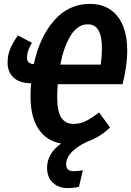

<svg xmlns="http://www.w3.org/2000/svg" viewBox="-20 -727 674 987"><path d="M277 -294Q274 -260 274 -227Q274 -155 295 -122.5Q316 -90 358 -90Q393 -90 423 -105.5Q453 -121 489 -149L546 -72Q493 -21 431 0Q320 52 320 118Q320 153 358 153Q378 153 406 148L386 233Q356 240 329 240Q281 240 251.5 212Q222 184 222 136Q222 62 294 11Q218 -3 177.5 -64.5Q137 -126 137 -231Q137 -266 140 -299H139Q79 -300 49 -329Q19 -358 19 -405Q19 -445 33.5 -478Q48 -511 72 -545L144 -507Q134 -491 126.5 -471Q119 -451 119 -431Q119 -414 127 -406.5Q135 -399 152 -398H154Q184 -537 258.5 -622Q333 -707 442 -707Q533 -707 583.5 -644Q634 -581 634 -467Q634 -426 627 -379Q620 -332 610 -294ZM290 -395H498Q504 -437 504 -480Q504 -602 432 -602Q379 -602 343.5 -544.5Q308 -487 290 -395Z"/></svg>

Font: Fira Sans Extra Condensed SemiBold
Style: Italic
Weight: 600
Width: 3
Italic angle: -8°
Designer: Carrois Corporate & Edenspiekermann AG
Foundry: Carrois Corporate GbR & Edenspiekermann AG
Version: Version 4.203